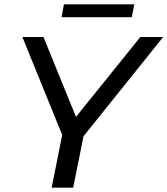

<svg xmlns="http://www.w3.org/2000/svg" viewBox="-20 -872 778 892"><path d="M604 -852H277L266 -792H592ZM738 -700H632L333 -329L182 -700H84L269 -245L220 0H320L368 -239Z"/></svg>

Font: AWKNG-Font Medium
Style: Italic
Weight: 500
Italic angle: -11.3°
Designer: Awakening Church
Foundry: Awakening Church
Version: Version 1.700;PS 001.700;hotconv 1.0.88;makeotf.lib2.5.64775